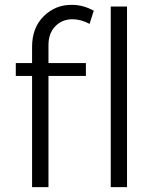

<svg xmlns="http://www.w3.org/2000/svg" viewBox="-20 -769 645 789"><path d="M111.8 -576.2Q111.8 -655.8 160.4 -703.1Q209 -750.5 276.9 -749Q321.3 -749 365.2 -725.1L348.1 -670.9Q312.5 -689.9 277.8 -689.9Q235.4 -689.9 207.3 -661.1Q179.2 -632.3 179.2 -584V-509.8H333V-457H179.2V0H111.8V-457H44.9V-509.8H111.8ZM435.1 -742.2H502V0H435.1Z"/></svg>

Font: Montserrat arm Light
Style: Regular
Weight: 300
Designer: Julieta Ulanovsky
Foundry: Julieta Ulanovsky
Version: Version 6.000;PS 006.000;hotconv 1.0.88;makeotf.lib2.5.64775